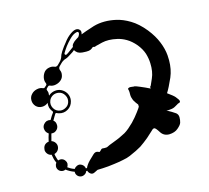

<svg xmlns="http://www.w3.org/2000/svg" viewBox="-104 -842 1047 964"><g transform="rotate(-15 420.0 -360.0)"><path d="M764.6 -261.7Q764.6 -261.7 764.6 -261.7Q779.3 -244.1 779.3 -238.3Q780.3 -232.4 777.3 -231.4Q775.4 -229.5 770.5 -228.5Q764.6 -226.6 762.7 -224.6Q759.8 -223.6 749 -216.8Q738.3 -210 721.7 -209Q715.8 -208 711.9 -208Q707 -208 702.1 -209Q713.9 -202.1 726.6 -195.3Q739.3 -187.5 746.1 -182.6Q756.8 -173.8 756.8 -159.2Q756.8 -144.5 752.9 -131.8Q749 -120.1 731.4 -105.5Q714.8 -90.8 685.5 -89.8Q656.2 -89.8 641.6 -114.3Q627 -137.7 620.1 -138.7Q613.3 -139.6 604.5 -129.9Q594.7 -120.1 572.3 -100.6Q549.8 -82 528.3 -67.4Q505.9 -53.7 464.8 -36.1Q449.2 -29.3 426.8 -25.4Q403.3 -20.5 379.9 -17.6Q345.7 -12.7 318.4 -11.7Q291 -10.7 291 -10.7Q291 -10.7 273.4 -2Q267.6 1 262.7 1Q252 1 243.2 -11.7Q242.2 -13.7 241.2 -15.6Q240.2 -17.6 240.2 -19.5Q239.3 -19.5 237.3 -19.5Q236.3 -19.5 234.4 -19.5Q230.5 -8.8 220.7 -3.9Q210 2 199.2 -1Q188.5 -3.9 182.6 -12.7Q176.8 -20.5 177.7 -31.2Q166 -35.2 155.3 -41Q144.5 -46.9 135.7 -53.7Q126 -48.8 115.2 -51.8Q104.5 -54.7 98.6 -63.5Q92.8 -72.3 93.8 -82Q94.7 -91.8 100.6 -99.6Q95.7 -109.4 92.8 -120.1Q89.8 -131.8 87.9 -143.6Q75.2 -145.5 67.4 -155.3Q59.6 -165 59.6 -176.8Q59.6 -177.7 60.5 -178.7Q60.5 -191.4 69.3 -201.2Q79.1 -210 90.8 -210.9Q90.8 -210.9 90.8 -210.9Q90.8 -211.9 90.8 -211.9Q92.8 -221.7 95.7 -232.4Q98.6 -242.2 101.6 -251Q100.6 -252 99.6 -252Q98.6 -252.9 98.6 -252.9Q86.9 -261.7 85 -275.4Q82 -289.1 90.8 -300.8Q97.7 -309.6 107.4 -313.5Q118.2 -316.4 127.9 -313.5Q134.8 -325.2 139.6 -333Q145.5 -341.8 149.4 -346.7Q150.4 -348.6 150.4 -350.6Q150.4 -351.6 148.4 -353.5Q140.6 -363.3 136.7 -375Q133.8 -387.7 135.7 -400.4Q122.1 -388.7 104.5 -388.7Q85.9 -388.7 73.2 -401.4Q60.5 -415 60.5 -433.6Q60.5 -452.1 73.2 -464.8Q84 -476.6 101.6 -480.5Q119.1 -484.4 132.8 -477.5Q135.7 -476.6 138.7 -476.6Q140.6 -477.5 142.6 -479.5Q145.5 -482.4 151.4 -487.3Q153.3 -489.3 154.3 -492.2Q154.3 -495.1 153.3 -498Q146.5 -511.7 150.4 -529.3Q154.3 -545.9 165 -557.6Q175.8 -567.4 188.5 -569.3Q202.1 -572.3 214.8 -567.4Q219.7 -564.5 224.6 -565.4Q230.5 -566.4 234.4 -570.3Q238.3 -575.2 248 -584Q252.9 -588.9 256.8 -595.7Q260.7 -601.6 262.7 -609.4Q264.6 -616.2 269.5 -624Q273.4 -631.8 279.3 -639.6Q288.1 -653.3 299.8 -667Q310.5 -681.6 320.3 -691.4Q340.8 -710.9 358.4 -717.8Q376 -723.6 385.7 -713.9Q390.6 -710 391.6 -703.1Q392.6 -696.3 389.6 -688.5Q408.2 -696.3 460 -712.9Q487.3 -720.7 517.6 -720.7Q545.9 -720.7 576.2 -713.9Q611.3 -706.1 646.5 -684.6Q682.6 -663.1 716.8 -621.1Q747.1 -583 761.7 -545.9Q776.4 -509.8 779.3 -475.6Q780.3 -461.9 780.3 -449.2Q780.3 -402.3 763.7 -363.3Q742.2 -314.5 727.5 -292Q741.2 -282.2 751 -274.4Q760.7 -266.6 764.6 -261.7ZM282.2 -619.1Q282.2 -619.1 282.2 -619.1Q280.3 -615.2 283.2 -611.3Q287.1 -608.4 291 -610.4Q299.8 -615.2 309.6 -623Q320.3 -629.9 331.1 -638.7Q331.1 -641.6 332 -643.6Q332 -646.5 333 -648.4Q335.9 -654.3 346.7 -664.1Q358.4 -672.9 370.1 -679.7Q377 -689.5 377.9 -695.3Q378.9 -702.1 376 -704.1Q373 -708 360.4 -703.1Q347.7 -699.2 330.1 -681.6Q316.4 -668 302.7 -650.4Q290 -632.8 282.2 -619.1ZM152.3 -409.2Q143.6 -388.7 154.3 -369.1Q165 -349.6 187.5 -346.7Q202.1 -344.7 215.8 -352.5Q229.5 -359.4 235.4 -374Q243.2 -394.5 232.4 -413.1Q221.7 -432.6 200.2 -435.5Q184.6 -437.5 171.9 -430.7Q158.2 -422.9 152.3 -409.2ZM578.1 -367.2Q578.1 -367.2 578.1 -368.2Q586.9 -366.2 607.4 -357.4Q628.9 -348.6 654.3 -335.9Q654.3 -336.9 654.3 -336.9Q654.3 -337.9 654.3 -337.9Q653.3 -341.8 654.3 -344.7Q655.3 -347.7 658.2 -349.6Q659.2 -351.6 672.9 -382.8Q687.5 -415 685.5 -460Q684.6 -484.4 676.8 -510.7Q668 -537.1 647.5 -562.5Q626 -587.9 602.5 -601.6Q579.1 -615.2 555.7 -620.1Q512.7 -629.9 478.5 -622.1Q445.3 -614.3 443.4 -613.3Q441.4 -611.3 437.5 -611.3Q434.6 -610.4 431.6 -612.3Q428.7 -613.3 425.8 -611.3Q422.9 -609.4 419.9 -606.4Q416 -602.5 404.3 -599.6Q393.6 -597.7 370.1 -599.6Q356.4 -600.6 346.7 -606.4Q336.9 -613.3 332 -622.1Q327.1 -618.2 322.3 -614.3Q316.4 -611.3 311.5 -607.4Q303.7 -602.5 295.9 -597.7Q288.1 -592.8 281.2 -590.8Q273.4 -588.9 267.6 -585Q260.7 -581.1 255.9 -576.2Q251 -571.3 242.2 -562.5Q238.3 -558.6 237.3 -553.7Q236.3 -547.9 238.3 -543Q244.1 -531.2 241.2 -517.6Q239.3 -503.9 229.5 -494.1Q217.8 -482.4 200.2 -478.5Q183.6 -474.6 168.9 -481.4Q167 -482.4 164.1 -482.4Q161.1 -481.4 159.2 -479.5Q156.2 -476.6 151.4 -471.7Q149.4 -469.7 148.4 -466.8Q148.4 -463.9 149.4 -461.9Q152.3 -455.1 153.3 -448.2Q153.3 -440.4 152.3 -433.6Q164.1 -444.3 179.7 -448.2Q196.3 -452.1 211.9 -447.3Q233.4 -439.5 245.1 -419.9Q255.9 -400.4 251 -378.9Q245.1 -353.5 223.6 -340.8Q202.1 -328.1 177.7 -335Q174.8 -335.9 171.9 -336.9Q168.9 -337.9 166 -339.8Q164.1 -339.8 162.1 -339.8Q160.2 -339.8 159.2 -337.9Q156.2 -333 151.4 -325.2Q146.5 -317.4 140.6 -306.6Q151.4 -298.8 152.3 -285.2Q154.3 -271.5 146.5 -260.7Q140.6 -252.9 131.8 -249Q124 -246.1 114.3 -247.1Q112.3 -238.3 109.4 -228.5Q106.4 -219.7 104.5 -210Q116.2 -206.1 123 -196.3Q129.9 -186.5 128.9 -174.8Q127.9 -163.1 120.1 -154.3Q113.3 -146.5 102.5 -143.6Q103.5 -133.8 106.4 -125Q108.4 -116.2 112.3 -107.4Q122.1 -111.3 131.8 -108.4Q141.6 -105.5 147.5 -96.7Q153.3 -88.9 153.3 -80.1Q152.3 -70.3 147.5 -62.5Q154.3 -57.6 163.1 -52.7Q171.9 -47.9 181.6 -44.9Q186.5 -52.7 195.3 -56.6Q205.1 -61.5 214.8 -58.6Q223.6 -55.7 229.5 -48.8Q235.4 -42 236.3 -33.2Q238.3 -33.2 239.3 -33.2Q241.2 -33.2 242.2 -33.2Q249 -49.8 266.6 -67.4Q283.2 -84 292 -91.8Q302.7 -101.6 313.5 -98.6Q324.2 -94.7 324.2 -94.7Q324.2 -94.7 329.1 -98.6Q334 -103.5 336.9 -106.4Q340.8 -109.4 352.5 -107.4Q364.3 -106.4 371.1 -110.4Q377 -114.3 406.2 -125Q434.6 -134.8 468.8 -153.3Q480.5 -160.2 493.2 -170.9Q505.9 -181.6 518.6 -194.3Q541 -217.8 556.6 -239.3Q573.2 -261.7 573.2 -263.7Q573.2 -266.6 573.2 -269.5Q572.3 -272.5 573.2 -274.4Q569.3 -279.3 563.5 -287.1Q558.6 -293.9 553.7 -302.7Q546.9 -319.3 546.9 -331.1Q546.9 -343.8 546.9 -346.7Q546.9 -350.6 545.9 -355.5Q543.9 -360.4 543.9 -363.3Q543.9 -366.2 549.8 -368.2Q554.7 -371.1 578.1 -367.2Z"/></g></svg>

Font: No Time for a New Roman
Style: XXL
Weight: 400
Monospace: yes
Designer: Arthur Shnapir
Foundry: Arthur Shnapir
Version: Version_01